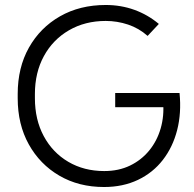

<svg xmlns="http://www.w3.org/2000/svg" viewBox="-20 -735 777 770"><path d="M397 15Q296 15 218 -30.5Q140 -76 95.5 -156Q51 -236 51 -341V-358Q51 -464 96 -544Q141 -624 220.5 -669.5Q300 -715 404 -715Q465 -715 519 -695.5Q573 -676 617 -639L572 -591Q537 -622 493.5 -636.5Q450 -651 404 -651Q321 -651 256.5 -613.5Q192 -576 156 -510Q120 -444 120 -358V-341Q120 -255 155.5 -189Q191 -123 254 -86Q317 -49 398 -49Q456 -49 501.5 -71Q547 -93 578.5 -131.5Q610 -170 624.5 -220.5Q639 -271 634 -327L663 -305H442V-362H700Q708 -282 690.5 -213.5Q673 -145 633 -93.5Q593 -42 533 -13.5Q473 15 397 15Z"/></svg>

Font: SUSE Light
Style: Regular
Weight: 300
Designer: Rene Bieder
Foundry: SUSE
Version: Version 1.000